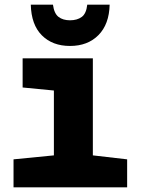

<svg xmlns="http://www.w3.org/2000/svg" viewBox="-20 -803 603 823"><path d="M38 0V-120L211 -137V-415L77 -428V-553H378V-137L525 -120V0ZM280 -606Q205 -606 159.5 -651.5Q114 -697 112 -783H207Q212 -745 231 -730.5Q250 -716 280 -716Q311 -716 330.5 -730.5Q350 -745 354 -783H450Q448 -699 402 -652.5Q356 -606 280 -606Z"/></svg>

Font: Noto Sans Mono SemiCondensed Black
Style: Regular
Weight: 900
Width: 4
Designer: Monotype Design Team
Foundry: Monotype Imaging Inc.
Version: Version 2.014; ttfautohint (v1.8.4.7-5d5b)